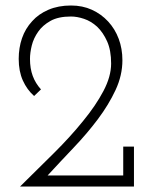

<svg xmlns="http://www.w3.org/2000/svg" viewBox="-20 -678 544 698"><path d="M467 0V-145H428V-40H153Q200 -91 248.5 -142Q297 -193 336 -245Q375 -297 400 -350.5Q425 -404 425 -459Q425 -501 411.5 -537Q398 -573 373 -600Q348 -627 314 -642.5Q280 -658 238 -658Q192 -658 156 -642.5Q120 -627 97 -601Q72 -574 60 -539Q48 -504 48 -464Q48 -419 63 -385.5Q78 -352 104 -329L129 -353Q109 -375 99 -402Q89 -429 89 -464Q89 -486 95.5 -512.5Q102 -539 119 -563Q135 -586 163.5 -602Q192 -618 238 -618Q260 -618 285.5 -609.5Q311 -601 333 -581Q355 -560 369.5 -527.5Q384 -495 384 -447Q384 -400 356 -347Q328 -294 282 -238Q236 -181 176 -121.5Q116 -62 53 0Z"/></svg>

Font: Josefin Slab Thin
Style: Regular
Weight: 400
Version: Version 2.000